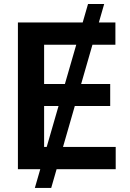

<svg xmlns="http://www.w3.org/2000/svg" viewBox="-20 -839 643 952"><path d="M152.8 92.8 416.5 -819.3H496.6L233.9 92.8ZM68.8 0V-727.5H552.2V-617.2H198.7V-422.4H526.4V-313.5H198.7V-110.4H553.7V0Z"/></svg>

Font: Inter 20pt SemiBold
Style: Regular
Weight: 600
Version: Version 4.001;git-66647c0bb